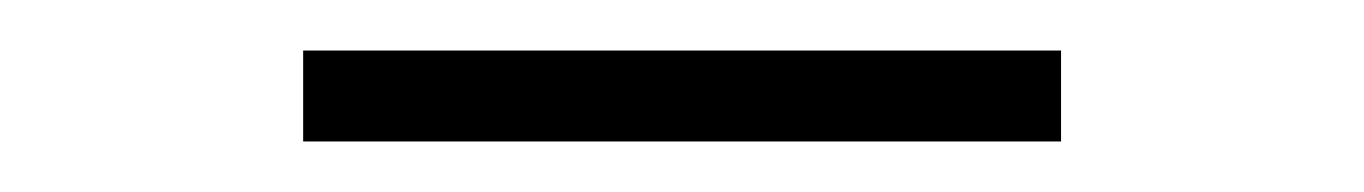

<svg xmlns="http://www.w3.org/2000/svg" viewBox="-20 -718 540 76"><path d="M100 -662V-698H400V-662Z"/></svg>

Font: Iosevka Slab Extralight
Style: Regular
Weight: 200
Monospace: yes
Designer: Belleve Invis
Foundry: Belleve Invis
Version: Version 11.1.1; ttfautohint (v1.8.3)